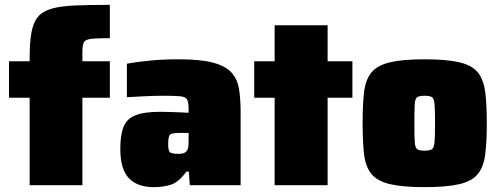

<svg xmlns="http://www.w3.org/2000/svg" viewBox="-20 -762 2053 790"><path d="M102 0V-360H17V-510H102V-523Q102 -588 109.5 -629Q117 -670 136.5 -693Q156 -716 193 -726.5Q230 -737 288.5 -739.5Q347 -742 432 -742V-605Q378 -605 354 -602Q330 -599 324.5 -587Q319 -575 319 -547V-510H432V-360H319V0Z M613 8Q545 8 510 -29Q475 -66 475 -149Q475 -206 488 -239.5Q501 -273 537 -287.5Q573 -302 640 -302Q651 -302 671 -301.5Q691 -301 714.5 -300Q738 -299 756 -298V-315Q756 -342 749.5 -353Q743 -364 720.5 -366Q698 -368 650 -368Q614 -368 575 -366Q536 -364 502 -362V-500Q540 -507 594.5 -512.5Q649 -518 716 -518Q806 -518 857.5 -504Q909 -490 933 -463Q957 -436 963.5 -395.5Q970 -355 970 -302V0H761L757 -56H747Q715 -12 683 -2Q651 8 613 8ZM714 -129Q731 -129 739.5 -133.5Q748 -138 752 -148Q755 -155 755.5 -165Q756 -175 756 -188V-215H716Q686 -215 679 -207.5Q672 -200 672 -168Q672 -146 677.5 -137.5Q683 -129 714 -129Z M1110 0V-360H1026V-510H1110V-658H1328V-510H1430V-360H1328V0Z M1727 8Q1636 8 1584 -4.5Q1532 -17 1508 -46.5Q1484 -76 1478 -127Q1472 -178 1472 -255Q1472 -332 1478 -383Q1484 -434 1508 -463.5Q1532 -493 1584 -505.5Q1636 -518 1727 -518Q1819 -518 1871 -505.5Q1923 -493 1946.5 -463.5Q1970 -434 1976.5 -383Q1983 -332 1983 -255Q1983 -178 1976.5 -127Q1970 -76 1946.5 -46.5Q1923 -17 1871 -4.5Q1819 8 1727 8ZM1727 -142Q1748 -142 1757 -148Q1766 -154 1768 -177.5Q1770 -201 1770 -255Q1770 -309 1768 -333Q1766 -357 1757 -362.5Q1748 -368 1727 -368Q1706 -368 1697 -362.5Q1688 -357 1686.5 -333Q1685 -309 1685 -255Q1685 -201 1686.5 -177.5Q1688 -154 1697 -148Q1706 -142 1727 -142Z"/></svg>

Font: Saira Black
Style: Regular
Weight: 900
Designer: Hector Gatti with collaboration of the Omnibus-Type team
Foundry: Omnibus-Type
Version: Version 1.100; ttfautohint (v1.8.3)